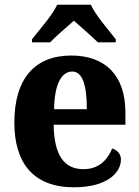

<svg xmlns="http://www.w3.org/2000/svg" viewBox="-20 -786 589 816"><path d="M116 -619V-606H193C215 -630 265 -672 294 -698C322 -673 375 -627 396 -606H472V-619C443 -657 386 -721 366 -766H223C203 -721 145 -657 116 -619ZM294 10C438 10 494 -54 494 -108C494 -132 478 -148 457 -155C436 -105 399 -67 335 -67C253 -67 210 -125 208 -256H513V-308C513 -467 426 -550 283 -550C129 -550 41 -453 41 -265C41 -91 124 10 294 10ZM349 -322H210C211 -426 241 -482 287 -482C331 -482 349 -423 349 -322Z"/></svg>

Font: Noto Serif Georgian SemiCondensed ExtraBold
Style: Regular
Weight: 800
Width: 4
Designer: Monotype Design Team, Akaki Razmadze
Foundry: Google LLC
Version: Version 2.003